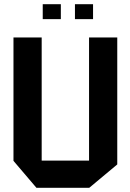

<svg xmlns="http://www.w3.org/2000/svg" viewBox="-20 -892 616 912"><path d="M403 0V-714H537V-111L404 0ZM153 0 44 -128V-129H403V0ZM44 -129V-714H178V-129ZM336 -801V-872H422V-801ZM183 -801V-872H269V-801Z"/></svg>

Font: Foldit SemiBold
Style: Regular
Weight: 600
Version: Version 1.003